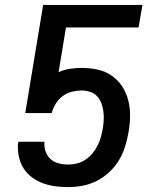

<svg xmlns="http://www.w3.org/2000/svg" viewBox="-20 -755 640 783"><path d="M258 8Q231 8 205 4.5Q179 1 155.5 -7.5Q132 -16 111.5 -31Q91 -46 77.5 -66.5Q64 -87 58 -112Q52 -137 53 -164L55 -177H161V-174Q160 -154 166.5 -136Q173 -118 186.5 -106Q200 -94 219 -89Q238 -84 258 -84Q276 -84 294 -88.5Q312 -93 328 -103.5Q344 -114 356.5 -129Q369 -144 377.5 -160.5Q386 -177 391 -194.5Q396 -212 399 -230Q402 -248 403 -266Q404 -284 401.5 -301.5Q399 -319 393 -335Q387 -351 375.5 -363Q364 -375 347.5 -380.5Q331 -386 313 -386Q294 -386 273.5 -381Q253 -376 236 -363.5Q219 -351 207.5 -332.5Q196 -314 191 -294H83L156 -735H561L545 -643H249L219 -461Q242 -471 266 -474.5Q290 -478 313 -478Q347 -478 378.5 -471Q410 -464 435.5 -446.5Q461 -429 478 -403Q495 -377 503 -346Q511 -315 510.5 -282Q510 -249 504 -215Q499 -186 490 -157Q481 -128 465 -101.5Q449 -75 425.5 -53Q402 -31 374 -17Q346 -3 316.5 2.5Q287 8 258 8Z"/></svg>

Font: Iosevka SS04 Semibold Extended
Style: Italic
Weight: 600
Width: 7
Italic angle: -9°
Monospace: yes
Designer: Belleve Invis
Foundry: Belleve Invis
Version: Version 19.0.0; ttfautohint (v1.8.4)